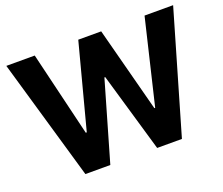

<svg xmlns="http://www.w3.org/2000/svg" viewBox="-119 -907 1264 1086"><g transform="rotate(-20 513.0 -364.0)"><path d="M222 0H372L510 -477H515L654 0H803L1015 -728H843L721 -217H716L582 -728H444L310 -219H304L182 -728H11Z"/></g></svg>

Font: Wafeq
Style: Bold
Weight: 700
Designer: Rasmus Andersson & Azza Alameddine
Foundry: Google & TypeTogether
Version: Version 3.000;FEAKit 1.0